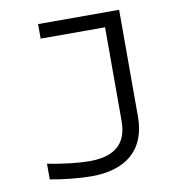

<svg xmlns="http://www.w3.org/2000/svg" viewBox="-78 -740 755 819"><g transform="rotate(-10 300.0 -330.5)"><path d="M256 -56C214 -56 142 -63 75 -77V-9C125 1 203 9 254 9C402 9 492 -63 492 -207V-670H141V-607H420V-201C420 -93 354 -56 256 -56Z"/></g></svg>

Font: LT Wave Mono Light
Style: Regular
Weight: 300
Designer: Daniel Lyons
Version: Version 2.5 (Glyphs App)